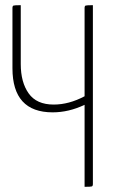

<svg xmlns="http://www.w3.org/2000/svg" viewBox="-20 -720 442 740"><path d="M338 -11Q338 -3 334 -1.5Q330 0 306 0V-316Q245 -287 183 -287Q28 -287 28 -457V-689Q28 -697 32 -698.5Q36 -700 60 -700V-473Q60 -403 90.5 -360Q121 -317 187 -317Q246 -317 306 -349V-689Q306 -697 310 -698.5Q314 -700 338 -700Z"/></svg>

Font: Yanone Kaffeesatz Thin
Style: Regular
Weight: 250
Designer: Yanone (Cyrillic: Daniel Pouzeot)
Foundry: Yanone
Version: Version 1.003;PS 001.003;hotconv 1.0.88;makeotf.lib2.5.64775